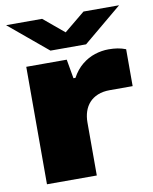

<svg xmlns="http://www.w3.org/2000/svg" viewBox="-82 -787 679 850"><g transform="rotate(-10 257.5 -362.5)"><path d="M60 0V-528H242L257 -442H266Q285 -477 312 -499Q339 -521 370 -531Q401 -541 432 -541Q454 -541 472.5 -538Q491 -535 509 -528V-362H406Q375 -362 352 -352.5Q329 -343 314 -326.5Q299 -310 291.5 -287.5Q284 -265 284 -238V0ZM4 -725H166L293 -619H223L352 -725H512L338 -580H178Z"/></g></svg>

Font: Archivo Expanded Black
Style: Regular
Weight: 900
Width: 7
Designer: Hector Gatti
Foundry: Omnibus-Type
Version: Version 2.001